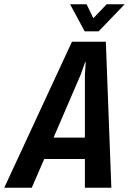

<svg xmlns="http://www.w3.org/2000/svg" viewBox="-74 -887 609 907"><path d="M327 0V-136H135L76 0H-54L266 -690H426L452 0ZM327 -237V-534L331 -593H328L307 -534L179 -237ZM257 -867H335L367 -801L430 -867H515L392 -739H326Z"/></svg>

Font: Decalotype SemiBold Italic
Style: Regular
Weight: 600
Italic angle: -12°
Designer: Alfredo Marco Pradil
Foundry: Alfredo Marco Pradil
Version: Version 1.0